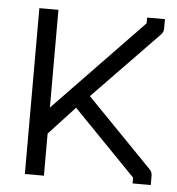

<svg xmlns="http://www.w3.org/2000/svg" viewBox="-45 -639 581 632"><g transform="rotate(5 246.0 -323.0)"><path d="M123 -188V-49H60V-597H123V-274L416 -578V-597H475V-566Q475 -554 466 -545L251 -323L467 -101Q476 -92 476 -80V-49H416V-68L209 -281Z"/></g></svg>

Font: IBM 3270 Semi-Condensed
Style: Condensed
Weight: 400
Monospace: yes
Version: Version 2.3.1